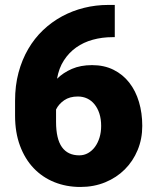

<svg xmlns="http://www.w3.org/2000/svg" viewBox="-20 -741 619 771"><path d="M440.9 -721.2V-591.8H432.1Q390.1 -591.8 352.8 -581.5Q315.4 -571.3 286.1 -550.5Q256.8 -529.8 236.6 -498.5Q216.3 -467.3 209 -424.8Q233.9 -449.2 268.8 -464.4Q303.7 -479.5 349.6 -479.5Q398.4 -479.5 436 -460.7Q473.6 -441.9 499.3 -408.9Q524.9 -376 538.1 -331.5Q551.3 -287.1 551.3 -235.4Q551.3 -183.1 532.7 -138.4Q514.2 -93.8 481.2 -60.8Q448.2 -27.8 402.6 -9Q356.9 9.8 302.7 9.8Q246.6 9.8 198.5 -9.5Q150.4 -28.8 115.2 -65.7Q80.1 -102.5 60.3 -155.8Q40.5 -209 40.5 -276.4V-336.4Q40.5 -397.5 54.4 -449.5Q68.4 -501.5 93.3 -544.2Q118.2 -586.9 152.8 -619.9Q187.5 -652.8 229 -675.3Q270.5 -697.8 317.6 -709.5Q364.7 -721.2 414.6 -721.2ZM292.5 -353.5Q259.8 -353.5 237.8 -338.4Q215.8 -323.2 205.1 -301.3V-252Q205.1 -183.1 228.8 -150.1Q252.4 -117.2 298.3 -117.2Q317.4 -117.2 333.5 -126.2Q349.6 -135.3 361.3 -151.1Q373 -167 379.6 -188.5Q386.2 -210 386.2 -235.4Q386.2 -262.7 379.2 -284.7Q372.1 -306.6 359.6 -322Q347.2 -337.4 330.1 -345.5Q313 -353.5 292.5 -353.5Z"/></svg>

Font: RobotoDraft
Style: Black
Weight: 900
Designer: Google
Version: Version 2.000980w3; 2014; ttfautohint (v1.1) -l 5 -r 24 -G 4